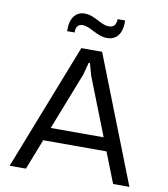

<svg xmlns="http://www.w3.org/2000/svg" viewBox="-98 -1009 952 1091"><g transform="rotate(10 378.0 -463.5)"><path d="M32 0 317 -729H437L723 0H629L400 -583L380 -654H373L354 -583L126 0ZM180 -176 210 -252H544L575 -176ZM452 -811Q429 -811 408.5 -818.5Q388 -826 370 -835.5Q352 -845 335 -852Q318 -859 302 -859Q281 -859 272 -845Q263 -831 264 -810H221Q220 -854 231.5 -879Q243 -904 261.5 -915Q280 -926 301 -926Q323 -926 342.5 -919Q362 -912 379.5 -902.5Q397 -893 414.5 -885.5Q432 -878 450 -878Q471 -878 481 -890.5Q491 -903 492 -927H535Q536 -886 525.5 -860.5Q515 -835 495.5 -823Q476 -811 452 -811Z"/></g></svg>

Font: Hubot Sans Condensed ExtraLight
Style: Regular
Weight: 400
Version: Version 2.000